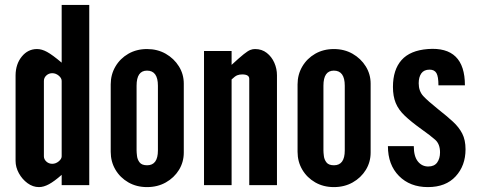

<svg xmlns="http://www.w3.org/2000/svg" viewBox="-20 -755 1959 783"><path d="M139 8Q158 8 179.8 -3.8Q201.5 -15.5 231.5 -42V0H344V-735H231.5V-499.5Q193.5 -531.5 172 -543.2Q150.5 -555 131 -555Q94 -555 69 -524.5Q44 -494 43.5 -448V-99Q43.5 -73 57 -48.5Q70.5 -24 92.2 -8Q114 8 139 8ZM193 -87Q179 -87 169 -96.2Q159 -105.5 159 -117.5V-425Q159 -438 169 -447.2Q179 -456.5 193 -456.5Q207.5 -456.5 219.5 -446.5Q231.5 -436.5 231.5 -425V-117.5Q231.5 -107 219.5 -97Q207.5 -87 193 -87Z M579.5 8Q622.5 8 656.2 -11Q690 -30 709.8 -62Q729.5 -94 729.5 -133V-414Q729.5 -452.5 709.5 -484.5Q689.5 -516.5 655.8 -535.8Q622 -555 579.5 -555Q537 -555 503.5 -535.8Q470 -516.5 450.8 -483.8Q431.5 -451 431.5 -411V-136Q431.5 -95.5 450.8 -63Q470 -30.5 503.5 -11.2Q537 8 579.5 8ZM580 -81Q558.5 -81 549.5 -92.5Q540.5 -104 538.8 -118.5Q537 -133 537 -141.5V-405.5Q537 -467 579.5 -467Q624 -467 624 -405.5V-141.5Q624 -81 580 -81Z M812 0H924.5V-431Q938.5 -444.5 947.5 -448Q956.5 -451.5 967.5 -451.5Q996.5 -451.5 996.5 -433.5V0H1109.5V-448Q1109.5 -474.5 1098.8 -499Q1088 -523.5 1068 -539.2Q1048 -555 1020 -555Q1010 -555 1000.5 -551.2Q991 -547.5 974 -534Q957 -520.5 924.5 -490.5V-547H812Z M1341.5 8Q1384.5 8 1418.2 -11Q1452 -30 1471.8 -62Q1491.5 -94 1491.5 -133V-414Q1491.5 -452.5 1471.5 -484.5Q1451.5 -516.5 1417.8 -535.8Q1384 -555 1341.5 -555Q1299 -555 1265.5 -535.8Q1232 -516.5 1212.8 -483.8Q1193.5 -451 1193.5 -411V-136Q1193.5 -95.5 1212.8 -63Q1232 -30.5 1265.5 -11.2Q1299 8 1341.5 8ZM1342 -81Q1320.5 -81 1311.5 -92.5Q1302.5 -104 1300.8 -118.5Q1299 -133 1299 -141.5V-405.5Q1299 -467 1341.5 -467Q1386 -467 1386 -405.5V-141.5Q1386 -81 1342 -81Z M1725 8Q1798 8 1838.2 -35.8Q1878.5 -79.5 1878.5 -146Q1878.5 -184 1865.2 -210Q1852 -236 1827.2 -258.8Q1802.5 -281.5 1767.5 -309Q1725 -343 1706.2 -363.2Q1687.5 -383.5 1687.5 -415.5Q1687.5 -440.5 1698.2 -455.8Q1709 -471 1732 -471Q1751.5 -471 1759.8 -457Q1768 -443 1768 -407H1876Q1876 -566.5 1725 -555Q1652.5 -549.5 1617.5 -510Q1582.5 -470.5 1582.5 -400.5Q1582.5 -362.5 1593.8 -335Q1605 -307.5 1630.8 -283Q1656.5 -258.5 1699 -228Q1735 -202.5 1754.8 -185Q1774.5 -167.5 1774.5 -133.5Q1774.5 -108.5 1762.8 -92.2Q1751 -76 1726.5 -76Q1700.5 -76 1684 -96.8Q1667.5 -117.5 1667.5 -159H1562Q1562 -83 1607 -37.5Q1652 8 1725 8Z"/></svg>

Font: League Gothic SemiExpanded
Style: Regular
Weight: 400
Width: 6
Designer: The League of Moveable Type
Version: Version 1.600; ttfautohint (v1.8.3)